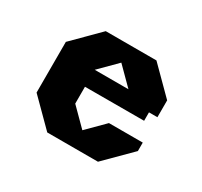

<svg xmlns="http://www.w3.org/2000/svg" viewBox="-86 -462 605 574"><g transform="rotate(30 216.5 -175.0)"><path d="M364.7 -175V-204.1H393.8V-262.3L306.4 -349.7H131.4L44.1 -262.3V-87.3L131.4 0H306.4L393.8 -87.3V-116.5H277.1L218.9 -58.2L160.7 -116.5V-174.7ZM218.8 -291.5 277 -233.2H160.6Z"/></g></svg>

Font: Stepalange Short
Style: Regular
Weight: 400
Designer: Szymon Furjan
Version: Version 1.001;Fontself Maker 3.5.8